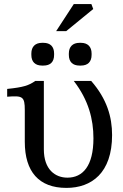

<svg xmlns="http://www.w3.org/2000/svg" viewBox="-20 -901 601 937"><path d="M527 -242C527 -330 502 -418 425 -506H340C412 -413 436 -319 436 -226C436 -91 384 -34 309 -34C249 -34 194 -74 194 -172V-506H152C121 -484 94 -475 15 -467V-429C91 -435 101 -430 101 -363V-209C101 -63 170 16 304 16C427 16 527 -57 527 -242ZM133 -633C133 -599 152 -581 185 -581H192C226 -581 244 -599 244 -633V-640C244 -673 226 -692 192 -692H185C152 -692 133 -673 133 -640ZM254 -749H303L435 -857L426 -881H340ZM316 -633C316 -599 335 -581 368 -581H375C408 -581 427 -599 427 -633V-640C427 -673 408 -692 375 -692H368C335 -692 316 -673 316 -640Z"/></svg>

Font: LT Superior Serif Medium
Style: Regular
Weight: 500
Designer: Daniel Lyons
Foundry: LyonsType
Version: Version 2.120;FEAKit 1.0